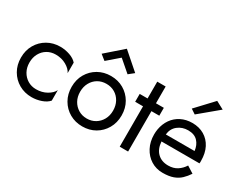

<svg xmlns="http://www.w3.org/2000/svg" viewBox="-93 -1152 1965 1585"><g transform="rotate(30 889.5 -360.0)"><path d="M111 -230Q111 -182 131.5 -145Q152 -108 187.5 -86.5Q223 -65 268 -65Q324 -65 368 -90Q412 -115 428 -149V-49Q404 -21 359.5 -5.5Q315 10 268 10Q201 10 147 -21Q93 -52 61.5 -106.5Q30 -161 30 -230Q30 -300 61.5 -354Q93 -408 147 -439Q201 -470 268 -470Q315 -470 359.5 -454.5Q404 -439 428 -411V-311Q412 -345 368 -370Q324 -395 268 -395Q223 -395 187.5 -374Q152 -353 131.5 -315.5Q111 -278 111 -230Z M751 -645 641 -550 591 -590 751 -730 911 -590 861 -550ZM513 -230Q513 -300 544.5 -354Q576 -408 630 -439Q684 -470 751 -470Q819 -470 872.5 -439Q926 -408 957.5 -354Q989 -300 989 -230Q989 -161 957.5 -106.5Q926 -52 872.5 -21Q819 10 751 10Q684 10 630 -21Q576 -52 544.5 -106.5Q513 -161 513 -230ZM594 -230Q594 -182 614.5 -145Q635 -108 670.5 -86.5Q706 -65 751 -65Q796 -65 831.5 -86.5Q867 -108 887.5 -145Q908 -182 908 -230Q908 -278 887.5 -315.5Q867 -353 831.5 -374Q796 -395 751 -395Q706 -395 670.5 -374Q635 -353 614.5 -315.5Q594 -278 594 -230Z M1029 -460H1104V-620H1184V-460H1259V-385H1184V0H1104V-385H1029Z M1687 -690 1507 -540 1462 -570 1612 -730ZM1736 -107Q1713 -72 1685 -45.5Q1657 -19 1617 -4.5Q1577 10 1517 10Q1455 10 1405.5 -21Q1356 -52 1327.5 -106.5Q1299 -161 1299 -230Q1299 -243 1300 -255Q1301 -267 1303 -279Q1313 -336 1343 -379Q1373 -422 1420.5 -446Q1468 -470 1527 -470Q1592 -470 1641 -441Q1690 -412 1717 -359.5Q1744 -307 1744 -234Q1744 -228 1744 -222Q1744 -216 1743 -210H1381Q1386 -140 1425 -102.5Q1464 -65 1527 -65Q1577 -65 1612.5 -88Q1648 -111 1671 -148ZM1527 -400Q1471 -400 1430 -367.5Q1389 -335 1383 -278H1657Q1651 -332 1619 -366Q1587 -400 1527 -400Z"/></g></svg>

Font: Von Book
Style: Regular
Weight: 400
Version: Version 4.000; ttfautohint (v1.8.4.7-5d5b)